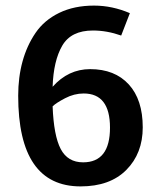

<svg xmlns="http://www.w3.org/2000/svg" viewBox="-20 -660 565 686"><path d="M444 -613 413 -533Q362 -551 312 -551Q234 -551 202.5 -497Q171 -443 168 -350Q224 -413 302 -413Q390 -413 440 -358.5Q490 -304 490 -205Q490 -112 431.5 -53Q373 6 268 6Q45 6 45 -318Q45 -384 60.5 -440.5Q76 -497 107 -542.5Q138 -588 191.5 -614Q245 -640 316 -640Q381 -640 444 -613ZM279 -326Q245 -326 212.5 -309Q180 -292 168 -280Q172 -175 197 -127.5Q222 -80 277 -80Q373 -80 373 -204Q373 -326 279 -326Z"/></svg>

Font: Amaranth
Style: Regular
Weight: 400
Designer: Gesine Todt
Foundry: Gesine Todt
Version: Version 1.000